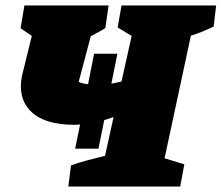

<svg xmlns="http://www.w3.org/2000/svg" viewBox="-20 -680 808 700"><path d="M229 0 239 -77Q269 -88 302 -96.5Q335 -105 363 -112L394 -253Q377 -247 360 -242L339 -138H254L272 -226Q261 -225 251 -225Q143 -225 93.5 -273Q44 -321 60 -403L96 -549L55 -577L69 -660H376L364 -578Q354 -571 341 -564Q328 -557 311 -548L267 -382Q273 -378 282 -376Q291 -374 301 -373L323 -484H408L386 -375Q403 -378 423 -383L460 -549L409 -580L423 -660H768L759 -583Q740 -574 719.5 -565.5Q699 -557 676 -550L580 -103L652 -81L637 0Z"/></svg>

Font: Piazzolla Black
Style: Italic
Weight: 900
Italic angle: -11.3°
Designer: Juan Pablo del Peral
Foundry: Huerta Tipografica
Version: Version 1.330